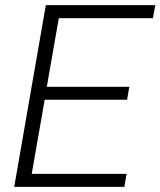

<svg xmlns="http://www.w3.org/2000/svg" viewBox="-20 -731 627 751"><path d="M35.6 0ZM477.1 -340.8H154.8L104 -50.8H475.1L466.3 0H35.6L159.2 -710.9H587.4L578.1 -659.7H210L163.1 -391.6H485.8Z"/></svg>

Font: Roboto Light
Style: Italic
Weight: 300
Italic angle: -12°
Designer: Google
Version: Version 2.134; 2016; ttfautohint (v1.6)